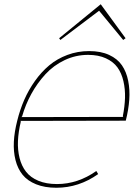

<svg xmlns="http://www.w3.org/2000/svg" viewBox="-20 -883 666 913"><path d="M81.1 -326.2 565.9 -327.1 564 -330.1Q573.2 -377 574.5 -418Q575.7 -459 566.9 -497.1Q558.1 -535.2 538.6 -562.3Q519 -589.4 483.6 -605.7Q448.2 -622.1 398.9 -622.1Q340.3 -622.1 287.6 -597.2Q234.9 -572.3 196 -530Q157.2 -487.8 129.2 -436.8Q101.1 -385.7 85 -329.1ZM578.1 -309.1 77.1 -308.1 79.1 -305.2Q67.4 -256.3 65.4 -213.1Q63.5 -169.9 73 -131.8Q82.5 -93.8 103.8 -66.4Q125 -39.1 162.4 -23.4Q199.7 -7.8 251 -7.8Q350.1 -7.8 438 -69.8L446.8 -55.2Q355 9.8 248 9.8Q192.4 9.8 151.4 -6.8Q110.4 -23.4 87.2 -52.2Q64 -81.1 53.7 -121.8Q43.5 -162.6 45.9 -209.2Q48.3 -255.9 62 -309.1Q74.7 -360.8 95.2 -408Q115.7 -455.1 146.2 -498Q176.8 -541 214.1 -572.3Q251.5 -603.5 300.3 -621.8Q349.1 -640.1 403.8 -640.1Q459.5 -640.1 499 -621.8Q538.6 -603.5 559.8 -572.5Q581.1 -541.5 589.6 -498.5Q598.1 -455.6 594.7 -408.7Q591.3 -361.8 578.1 -309.1ZM459 -862.8 577.1 -701.2 565.9 -692.9 451.2 -832 267.1 -692.9 261.2 -701.2Z"/></svg>

Font: Sinkin Sans 100 Thin Italic
Style: Regular
Weight: 100
Italic angle: -112°
Designer: Keith Bates
Foundry: K-Type
Version: Sinkin Sans (version 1.0)  by Keith Bates   •   © 2014   www